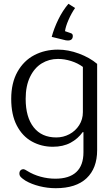

<svg xmlns="http://www.w3.org/2000/svg" viewBox="-20 -760 591 1010"><path d="M252 -566Q264 -611 287 -658Q310 -705 340 -740L375 -718Q356 -691 340.5 -655.5Q325 -620 322 -596L351 -586Q363 -583 363 -571Q363 -547 337 -547Q330 -547 326 -548ZM115 191Q99 181 90.5 172.5Q82 164 82 153Q82 142 88 136Q94 130 102 130Q107 130 113.5 133.5Q120 137 123 139Q155 159 193.5 169.5Q232 180 271 180Q344 180 381.5 145Q419 110 419 41V-65H415Q390 -30 351 -9Q312 12 258 12Q198 12 148 -15.5Q98 -43 68.5 -99.5Q39 -156 39 -240Q39 -324 72 -382.5Q105 -441 160.5 -470Q216 -499 285 -499Q339 -499 395.5 -478Q452 -457 491 -424V30Q491 125 435.5 177.5Q380 230 273 230Q230 230 188 219.5Q146 209 115 191ZM416 -170V-408Q389 -428 354 -439Q319 -450 285 -450Q238 -450 199.5 -426.5Q161 -403 138 -355.5Q115 -308 115 -240Q115 -144 157 -90.5Q199 -37 276 -37Q313 -37 345 -54Q377 -71 396.5 -101.5Q416 -132 416 -170Z"/></svg>

Font: Maitree
Style: Regular
Weight: 400
Designer: CadsonDemak Team
Foundry: CadsonDemak
Version: Version 1.000